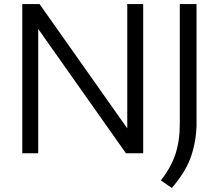

<svg xmlns="http://www.w3.org/2000/svg" viewBox="-20 -760 1085 952"><path d="M611 -740H690V0H604.5L169.5 -616.5V0H90.5V-740H176L611 -123.5ZM777.5 134.5Q827.5 71 849.5 5.2Q871.5 -60.5 871.5 -145.5V-740H954.5V-134.5Q950.5 -44 923 27.2Q895.5 98.5 832 172Z"/></svg>

Font: Encode Sans Semi Expanded
Style: Regular
Weight: 400
Width: 6
Designer: Multiple Designers
Foundry: Impallari Type
Version: Version 2.000